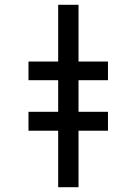

<svg xmlns="http://www.w3.org/2000/svg" viewBox="-20 -782 570 802"><path d="M223 0H308V-236H431V-315H308V-447H431V-525H308V-762H223V-525H99V-447H223V-315H99V-236H223Z"/></svg>

Font: Noto Sans Mono Condensed Medium
Style: Regular
Weight: 500
Width: 3
Designer: Monotype Design Team
Foundry: Monotype Imaging Inc.
Version: Version 2.014